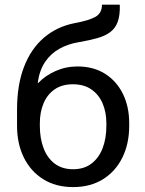

<svg xmlns="http://www.w3.org/2000/svg" viewBox="-20 -778 609 809"><path d="M288.1 10.3Q215.3 10.3 162.4 -22.7Q109.4 -55.7 80.6 -114Q51.8 -172.4 51.8 -248V-316.4Q51.8 -420.4 81.3 -496.6Q110.8 -572.8 165 -619.1Q219.2 -665.5 293 -680.2Q354.5 -691.4 382.1 -707Q409.7 -722.7 409.7 -758.3H483.9L484.9 -755.4Q485.8 -712.4 475.8 -685.5Q465.8 -658.7 444.3 -642.6Q422.9 -626.5 389.6 -617.2Q356.4 -607.9 311 -600.1Q266.6 -592.8 230.2 -572.5Q193.8 -552.2 170.2 -517.3Q146.5 -482.4 139.2 -430.7L141.1 -428.2Q169.9 -459 213.6 -478.5Q257.3 -498 306.6 -498Q373.5 -498 422.4 -467.3Q471.2 -436.5 497.8 -382.6Q524.4 -328.6 524.4 -258.8V-248Q524.4 -172.4 495.6 -114Q466.8 -55.7 413.8 -22.7Q360.8 10.3 288.1 10.3ZM288.1 -64.9Q334 -64.9 365.2 -88.6Q396.5 -112.3 412.4 -153.6Q428.2 -194.8 428.2 -248V-258.8Q428.2 -305.7 412.1 -342.8Q396 -379.9 364.7 -401.4Q333.5 -422.9 287.1 -422.9Q241.2 -422.9 210.2 -401.4Q179.2 -379.9 163.6 -342.8Q147.9 -305.7 147.9 -258.8V-248Q147.9 -194.8 163.6 -153.6Q179.2 -112.3 210.4 -88.6Q241.7 -64.9 288.1 -64.9Z"/></svg>

Font: Roboto Slab LO
Style: Regular
Weight: 400
Designer: Google
Version: Version 2.000